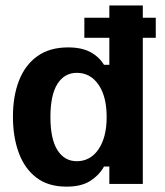

<svg xmlns="http://www.w3.org/2000/svg" viewBox="-20 -687 615 717"><path d="M228.3 10Q160 10 115.8 -23.8Q71.7 -57.5 50 -116.7Q28.3 -175.8 28.3 -250.8Q28.3 -328.3 51.2 -386.7Q74.2 -445 120 -477.5Q165.8 -510 234.2 -510Q285 -510 317.5 -492.5Q350 -475 368.3 -445H388.3V-666.7H513.3V0H388.3V-65H368.3Q350.8 -33.3 317.5 -11.7Q284.2 10 228.3 10ZM266.7 -85Q317.5 -85 347.9 -129.6Q378.3 -174.2 378.3 -250Q378.3 -326.7 347.9 -370.8Q317.5 -415 266.7 -415Q220.8 -415 194.6 -373.8Q168.3 -332.5 168.3 -250Q168.3 -167.5 194.6 -126.2Q220.8 -85 266.7 -85ZM561.7 -545.8H295V-620.8H561.7Z"/></svg>

Font: Familjen Grotesk Variable
Style: Regular
Weight: 400
Designer: Anders Wikstroem, Jonas Baeckman, Matilda Gysing, Kristian Moeller
Foundry: Familjen STHLM AB
Version: Version 2.000